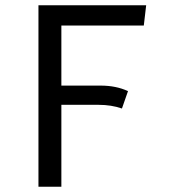

<svg xmlns="http://www.w3.org/2000/svg" viewBox="-20 -709 640 729"><path d="M526 -612H213V-384H362Q421 -384 466 -363L443 -297Q403 -311 354 -311H213V0H126V-689H535Z"/></svg>

Font: Fira Mono
Style: Regular
Weight: 400
Designer: Carrois Corporate & Edenspiekermann AG
Foundry: Carrois Corporate GbR & Edenspiekermann AG
Version: Version 3.206;PS 003.206;hotconv 1.0.70;makeotf.lib2.5.58329